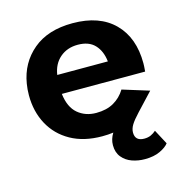

<svg xmlns="http://www.w3.org/2000/svg" viewBox="-95 -556 745 788"><g transform="rotate(-15 277.5 -162.0)"><path d="M495 44 528 106Q517 121 490.5 133.5Q464 146 426 146Q397 146 371.5 137Q346 128 329.5 108Q313 88 313 57Q313 31 328 7Q306 10 281 10Q203 10 147.5 -21Q92 -52 62.5 -106.5Q33 -161 33 -230Q33 -243 34 -255Q35 -267 37 -279Q51 -364 114 -417Q177 -470 282 -470Q396 -470 458.5 -407.5Q521 -345 521 -236Q521 -230 520.5 -221Q520 -212 519 -201H165Q172 -143 204 -116Q236 -89 282 -89Q326 -89 356.5 -106.5Q387 -124 406 -155L519 -120L516 -117Q474 -72 450 -46.5Q426 -21 416 -4.5Q406 12 406 28Q406 64 445 64Q461 64 473 58.5Q485 53 495 44ZM280 -379Q235 -379 204.5 -353Q174 -327 167 -281H382Q377 -326 352 -352.5Q327 -379 280 -379Z"/></g></svg>

Font: Von Semi
Style: Regular
Weight: 600
Version: Version 4.000; ttfautohint (v1.8.4.7-5d5b)